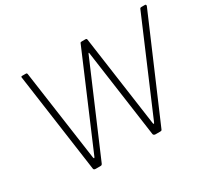

<svg xmlns="http://www.w3.org/2000/svg" viewBox="-144 -978 1321 1214"><g transform="rotate(-30 517.0 -371.0)"><path d="M1026 -742Q1031 -742 1032.5 -739Q1034 -736 1034 -732L724 -10Q722 -4 719 -2Q716 0 708 0H676Q669 0 664.5 -3Q660 -6 659 -11L569 -655Q568 -658 567 -658Q566 -658 564 -655L288 -10Q285 -4 282 -2Q279 0 271 0H239Q224 0 223 -11L122 -733Q121 -738 123 -740Q125 -742 130 -742H155Q161 -742 163 -740Q165 -738 166 -733L259 -72Q261 -63 263.5 -63Q266 -63 270 -72L553 -736Q555 -740 557 -741Q559 -742 566 -742H591Q597 -742 599 -740Q601 -738 602 -733L695 -70Q697 -62 699.5 -62.5Q702 -63 706 -73L989 -736Q991 -740 994 -741Q997 -742 1001 -742H1026Z"/></g></svg>

Font: Libre Franklin Thin
Style: Italic
Weight: 100
Italic angle: -8°
Designer: Pablo Impallari, Rodrigo Fuenzalida, Nhung Nguyen
Foundry: Impallari Type
Version: Version 3.000